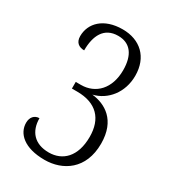

<svg xmlns="http://www.w3.org/2000/svg" viewBox="-179 -820 830 926"><g transform="rotate(30 236.0 -357.0)"><path d="M216 10C317 10 414 -51 414 -194C414 -325 333 -370 259 -378C335 -396 393 -466 393 -560C393 -663 327 -724 229 -724C124 -724 67 -665 67 -593C67 -556 91 -543 118 -543C118 -624 147 -686 226 -686C294 -686 329 -638 329 -554C329 -452 270 -391 188 -391H159V-354H188C296 -354 350 -295 350 -195C350 -84 292 -31 216 -31C136 -31 95 -79 95 -152C68 -152 50 -132 50 -101C50 -42 102 10 216 10Z"/></g></svg>

Font: Noto Serif Thai Condensed Light
Style: Regular
Weight: 300
Width: 3
Designer: Monotype Design Team
Foundry: Monotype Imaging Inc.
Version: Version 2.002